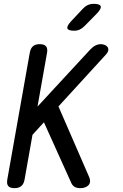

<svg xmlns="http://www.w3.org/2000/svg" viewBox="-20 -970 640 1000"><path d="M108 -35Q104 -12 91 -1Q78 10 55 10Q32 10 23 -1Q14 -12 18 -35L135 -695Q139 -718 151.5 -729Q164 -740 187 -740Q210 -740 219.5 -729Q229 -718 225 -695ZM156 -394 450 -712Q463 -726 477 -733Q491 -740 505 -740Q514 -740 524 -736.5Q534 -733 539.5 -726Q545 -719 544 -708.5Q543 -698 530 -684L131 -248ZM273 -442 443 -51Q450 -36 449 -24.5Q448 -13 441 -5.5Q434 2 423 6Q412 10 398 10Q379 10 367.5 2.5Q356 -5 350 -20L198 -357ZM366 -810Q335 -810 331 -822Q327 -834 350 -859L411 -924Q423 -937 437 -943.5Q451 -950 468 -950Q500 -950 504.5 -937.5Q509 -925 484 -899L420 -834Q408 -822 395 -816Q382 -810 366 -810Z"/></svg>

Font: Maple Mono
Style: Italic
Weight: 400
Italic angle: -10°
Monospace: yes
Designer: subframe7536
Version: Version 7.300